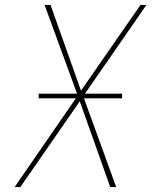

<svg xmlns="http://www.w3.org/2000/svg" viewBox="-20 -755 640 775"><path d="M39 0 286 -358H136V-377H291L160 -735H184L307 -389L547 -735H571L323 -377H473V-358H319L449 0H425L302 -346L62 0Z"/></svg>

Font: Iosevka SS04 Thin Extended
Style: Italic
Weight: 100
Width: 7
Italic angle: -9°
Monospace: yes
Designer: Belleve Invis
Foundry: Belleve Invis
Version: Version 19.0.0; ttfautohint (v1.8.4)